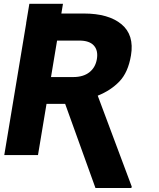

<svg xmlns="http://www.w3.org/2000/svg" viewBox="-20 -797 816 987"><path d="M114.3 -677.7 130.9 -777.3H303.7L295.4 -727.5H411.1Q538.1 -727.5 604.5 -672.4Q670.9 -617.2 653.3 -512.2Q638.7 -424.8 593.8 -378.2Q548.8 -331.5 482.4 -305.2L657.2 162.1L655.3 169.4H470.7L314.9 -263.2H219.2L175.3 0H2L114.7 -677.7ZM242.2 -400.9H356.4Q408.2 -400.9 439.5 -425.5Q470.7 -450.2 478 -493.2Q485.4 -537.6 462.4 -563Q439.5 -588.4 387.7 -588.4H273.4Z"/></svg>

Font: Inter Extra Bold
Style: Italic
Weight: 800
Italic angle: -9.39999°
Designer: Rasmus Andersson
Foundry: rsms
Version: Version 4.000;git-3c8e0fc